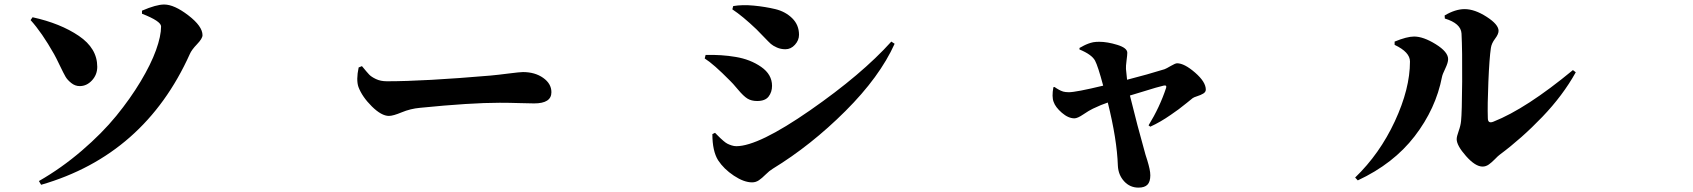

<svg xmlns="http://www.w3.org/2000/svg" viewBox="-20 -775 7540 855"><path d="M825.2 -534.2Q623 -85 163.1 47.9L153.3 31.2Q253.9 -26.4 344.2 -104Q434.6 -181.6 497.6 -258.8Q560.5 -335.9 606.4 -412.6Q652.3 -489.3 674.8 -551.8Q697.3 -614.3 697.3 -657.2Q697.3 -680.7 612.3 -713.9V-727.5Q675.8 -754.9 710.9 -754.9Q755.9 -754.9 818.8 -706.5Q881.8 -658.2 881.8 -618.2Q881.8 -603.5 857.4 -578.1Q833 -552.7 825.2 -534.2ZM220.7 -534.2Q166 -630.9 116.2 -685.5L125 -698.2Q249 -670.9 331.1 -615.2Q413.1 -559.6 413.1 -477.5Q413.1 -442.4 389.6 -417Q366.2 -391.6 335 -391.6Q314.5 -391.6 297.4 -405.3Q280.3 -418.9 272 -433.1Q263.7 -447.3 246.6 -482.9Q229.5 -518.6 220.7 -534.2Z M1577.1 -474.6 1591.8 -480.5Q1614.3 -453.1 1624 -442.9Q1633.8 -432.6 1654.3 -422.9Q1674.8 -413.1 1703.1 -413.1Q1868.2 -413.1 2164.1 -438.5Q2196.3 -441.4 2246.1 -447.8Q2295.9 -454.1 2308.6 -454.1Q2362.3 -454.1 2398.9 -428.2Q2435.5 -402.3 2435.5 -364.3Q2435.5 -314.5 2358.4 -314.5Q2341.8 -314.5 2294.4 -315.9Q2247.1 -317.4 2205.1 -317.4Q2075.2 -317.4 1850.6 -294.9Q1807.6 -291 1769 -274.9Q1730.5 -258.8 1711.9 -258.8Q1678.7 -258.8 1635.7 -301.3Q1592.8 -343.8 1576.2 -387.7Q1565.4 -418.9 1577.1 -474.6Z M3348.6 -644.5Q3287.1 -703.1 3241.2 -733.4L3245.1 -748Q3286.1 -754.9 3336.9 -750Q3387.7 -745.1 3432.6 -734.4Q3477.5 -723.6 3507.8 -693.8Q3538.1 -664.1 3538.1 -620.1Q3538.1 -595.7 3520 -575.7Q3502 -555.7 3477.5 -555.7Q3457 -555.7 3439.5 -563.5Q3421.9 -571.3 3412.6 -579.6Q3403.3 -587.9 3381.8 -610.4Q3360.4 -632.8 3348.6 -644.5ZM3258.8 -124Q3357.4 -124 3587.4 -283.7Q3817.4 -443.4 3949.2 -589.8L3963.9 -580.1Q3897.5 -432.6 3744.6 -280.3Q3591.8 -127.9 3420.9 -23.4Q3406.2 -14.6 3389.6 2Q3373 18.6 3359.4 27.8Q3345.7 37.1 3329.1 37.1Q3293 37.1 3248 7.3Q3203.1 -22.5 3177.7 -61.5Q3152.3 -102.5 3152.3 -177.7L3164.1 -183.6L3173.8 -173.8Q3183.6 -164.1 3187.5 -160.2Q3191.4 -156.2 3201.7 -147.5Q3211.9 -138.7 3219.7 -134.8Q3227.5 -130.9 3238.3 -127.4Q3249 -124 3258.8 -124ZM3230.5 -416Q3157.2 -490.2 3118.2 -514.6L3122.1 -530.3Q3193.4 -532.2 3255.9 -521.5Q3321.3 -510.7 3369.6 -477.1Q3418 -443.4 3418 -392.6Q3418 -365.2 3402.8 -345.2Q3387.7 -325.2 3351.6 -325.2Q3326.2 -325.2 3308.6 -335.9Q3291 -346.7 3266.1 -376.5Q3241.2 -406.2 3230.5 -416Z M4787.1 -554.7V-561.5Q4789.1 -562.5 4796.4 -566.4Q4803.7 -570.3 4806.2 -571.8Q4808.6 -573.2 4815.4 -576.2Q4822.3 -579.1 4826.2 -580.6Q4830.1 -582 4836.4 -584Q4842.8 -585.9 4848.1 -586.9Q4853.5 -587.9 4860.4 -588.4Q4867.2 -588.9 4875 -588.9Q4911.1 -588.9 4955.6 -575.2Q5000 -561.5 5000 -540Q5000 -530.3 4996.6 -504.9Q4993.2 -479.5 4994.1 -467.8Q4999 -421.9 4999 -419.9Q5090.8 -443.4 5166 -466.8Q5173.8 -469.7 5193.8 -481.4Q5213.9 -493.2 5221.7 -493.2Q5253.9 -493.2 5301.8 -451.7Q5349.6 -410.2 5349.6 -376Q5349.6 -365.2 5338.4 -358.4Q5327.1 -351.6 5311.5 -346.7Q5295.9 -341.8 5291 -337.9Q5290 -336.9 5265.1 -316.9Q5240.2 -296.9 5229 -288.6Q5217.8 -280.3 5193.8 -263.7Q5169.9 -247.1 5147.9 -234.4Q5126 -221.7 5102.5 -210.9L5094.7 -216.8Q5144.5 -297.9 5172.9 -383.8Q5174.8 -390.6 5171.9 -393.1Q5168.9 -395.5 5161.1 -393.6Q5148.4 -390.6 5126 -384.3Q5103.5 -377.9 5069.8 -367.2Q5036.1 -356.4 5011.7 -349.6Q5043.9 -217.8 5081.1 -85.9Q5082 -84 5088.9 -61.5Q5095.7 -39.1 5099.1 -22.9Q5102.5 -6.8 5102.5 5.9Q5102.5 34.2 5089.8 47.4Q5077.1 60.5 5049.8 60.5Q5011.7 60.5 4985.8 32.2Q4960 3.9 4958 -37.1Q4954.1 -154.3 4913.1 -318.4Q4885.7 -309.6 4846.7 -291Q4830.1 -283.2 4804.2 -265.6Q4778.3 -248 4764.6 -248Q4737.3 -248 4708.5 -272.9Q4679.7 -297.9 4671.9 -321.3Q4663.1 -343.8 4670.9 -386.7L4675.8 -387.7Q4678.7 -385.7 4685.5 -381.3Q4692.4 -377 4695.3 -375.5Q4698.2 -374 4704.1 -371.1Q4710 -368.2 4714.4 -367.2Q4718.8 -366.2 4725.1 -365.2Q4731.4 -364.3 4739.3 -364.3Q4771.5 -364.3 4892.6 -393.6Q4869.1 -481.4 4856.4 -504.9Q4841.8 -532.2 4787.1 -554.7Z M6414.1 -692.4 6413.1 -706.1Q6460.9 -734.4 6502 -734.4Q6546.9 -734.4 6600.1 -700.2Q6653.3 -666 6653.3 -637.7Q6653.3 -623 6637.7 -602.5Q6622.1 -582 6619.1 -561.5Q6612.3 -515.6 6607.9 -410.6Q6603.5 -305.7 6605.5 -249Q6605.5 -222.7 6630.9 -233.4Q6776.4 -291 6984.4 -462.9L6997.1 -453.1Q6939.5 -349.6 6848.1 -254.4Q6756.8 -159.2 6658.2 -85.9Q6651.4 -81.1 6637.2 -66.4Q6623 -51.8 6609.9 -42.5Q6596.7 -33.2 6582 -33.2Q6549.8 -33.2 6508.3 -80.1Q6466.8 -127 6466.8 -155.3Q6466.8 -167 6475.6 -191.4Q6484.4 -215.8 6486.3 -236.3Q6490.2 -272.5 6491.2 -411.6Q6492.2 -550.8 6488.3 -626Q6485.4 -670.9 6414.1 -692.4ZM6258.8 -501Q6258.8 -543 6190.4 -575.2V-589.8Q6245.1 -612.3 6277.3 -612.3Q6318.4 -612.3 6373.5 -578.1Q6428.7 -543.9 6428.7 -511.7Q6428.7 -496.1 6416 -469.7Q6403.3 -443.4 6401.4 -432.6Q6374 -291 6279.8 -168.5Q6185.5 -45.9 6026.4 28.3L6014.6 15.6Q6124 -89.8 6191.4 -234.9Q6258.8 -379.9 6258.8 -501Z"/></svg>

Font: Bpmf Zihi Serif Heavy
Style: Heavy
Weight: 900
Foundry: But Ko
Version: Version 1.320